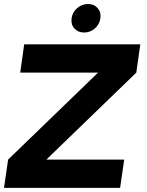

<svg xmlns="http://www.w3.org/2000/svg" viewBox="-50 -916 716 936"><path d="M-30.5 0 -10.5 -138 428 -562H48.5L68 -700H634L614.5 -562L176 -138H555.5L535.5 0ZM360 -757.5Q330 -757.5 312.5 -777.2Q295 -797 299 -827Q303 -856.5 326.2 -876.5Q349.5 -896.5 379.5 -896.5Q408.5 -896.5 426 -876.5Q443.5 -856.5 439.5 -827Q435 -797 412.5 -777.2Q390 -757.5 360 -757.5Z"/></svg>

Font: Urbanist ExtraBold
Style: Italic
Weight: 800
Italic angle: -8°
Designer: Corey Hu
Foundry: Corey Hu
Version: Version 1.321; ttfautohint (v1.8.4.7-5d5b)